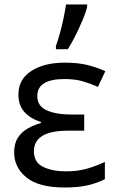

<svg xmlns="http://www.w3.org/2000/svg" viewBox="-20 -825 523 855"><path d="M355 -315V-243H282Q131 -243 131 -151Q131 -102 172 -82Q213 -62 273 -62Q329 -62 371.5 -75Q414 -88 447 -104V-27Q416 -11 373 -0.5Q330 10 268 10Q153 10 98 -34.5Q43 -79 43 -146Q43 -186 59.5 -211.5Q76 -237 103 -252.5Q130 -268 162 -277V-282Q117 -296 89.5 -325.5Q62 -355 62 -404Q62 -472 119.5 -509Q177 -546 268 -546Q326 -546 367.5 -536Q409 -526 449 -508L416 -438Q383 -453 348.5 -463Q314 -473 267 -473Q146 -473 146 -397Q146 -353 187.5 -334Q229 -315 299 -315ZM229 -606V-620Q238 -645 247 -677.5Q256 -710 263 -744Q270 -778 274 -805H368V-794Q363 -772 349 -738.5Q335 -705 317.5 -669.5Q300 -634 282 -606Z"/></svg>

Font: Noto Sans IKEA
Style: Regular
Weight: 400
Designer: Monotype Design Team
Foundry: Monotype Imaging Inc.
Version: Version 2.001